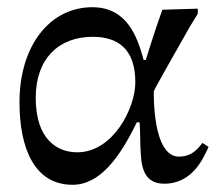

<svg xmlns="http://www.w3.org/2000/svg" viewBox="-20 -498 601 532"><path d="M378 -332C361 -393 334 -478 236 -478C117 -478 34 -370 34 -215C34 -86 76 14 181 14C258 14 313 -64 359 -159H367C369 -126 368 -99 370 -74C372 -21 388 11 435 11C516 11 545 -64 558 -91L541 -102C525 -81 508 -64 476 -64C418 -64 406 -171 406 -244C406 -249 447 -319 506 -424L528 -460V-474L430 -471C417 -435 404 -397 384 -332ZM194 -76C140 -76 79 -110 79 -227C79 -335 142 -396 237 -396C306 -396 355 -363 355 -270C355 -198 293 -76 194 -76Z"/></svg>

Font: mjx-stx-n
Style: Regular
Weight: 500
Version: 1.0.0